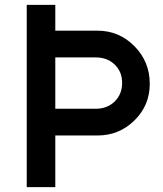

<svg xmlns="http://www.w3.org/2000/svg" viewBox="-20 -770 669 790"><path d="M381.2 -643.8Q470 -643.8 533.1 -580Q596.2 -516.2 596.2 -425Q596.2 -336.2 533.1 -274.4Q470 -212.5 381.2 -212.5H207.5V0H90V-643.8V-750H207.5V-643.8ZM373.8 -322.5Q421.2 -322.5 451.9 -352.5Q482.5 -382.5 482.5 -428.8Q482.5 -475 451.9 -504.4Q421.2 -533.8 373.8 -533.8H207.5V-322.5Z"/></svg>

Font: Now Medium
Style: Regular
Weight: 500
Designer: Alfredo Marco Pradil
Foundry: Alfredo Marco Pradil
Version: Version 1.002;PS 001.002;hotconv 1.0.88;makeotf.lib2.5.64775